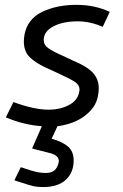

<svg xmlns="http://www.w3.org/2000/svg" viewBox="-20 -506 501 785"><path d="M158.8 -342.5Q158.8 -322.5 176.9 -309.4Q195 -296.2 237.5 -277.5L280 -257.5Q335 -235 359.4 -208.8Q383.8 -182.5 383.8 -145Q383.8 -130 380 -111.2Q371.2 -66.2 326.9 -32.5Q282.5 1.2 215 10L191.2 61.2Q236.2 73.8 258.8 93.8Q281.2 113.8 281.2 150Q281.2 198.8 249.4 228.8Q217.5 258.8 156.2 258.8Q131.2 258.8 113.8 254.4Q96.2 250 71.9 241.9Q47.5 233.8 38.8 231.2L65 177.5Q112.5 193.8 131.2 197.5Q150 201.2 166.2 201.2Q190 201.2 202.5 190.6Q215 180 220 157.5Q225 128.8 180 118.8L111.2 101.2L151.2 10Q77.5 5 3.8 -26.2L35 -88.8Q118.8 -57.5 180 -57.5Q225 -57.5 261.2 -76.2Q297.5 -95 303.8 -130Q305 -133.8 305 -140Q305 -158.8 286.2 -171.2Q267.5 -183.8 210 -210L163.8 -231.2Q126.2 -248.8 101.9 -271.9Q77.5 -295 77.5 -337.5Q77.5 -346.2 80 -363.8Q92.5 -428.8 152.5 -457.5Q212.5 -486.2 292.5 -486.2Q367.5 -486.2 428.8 -457.5L400 -396.2Q348.8 -418.8 297.5 -418.8Q237.5 -418.8 198.1 -398.1Q158.8 -377.5 158.8 -342.5Z"/></svg>

Font: Cambay
Style: Italic
Weight: 400
Italic angle: -11°
Designer: Pooja Saxena
Foundry: Pooja Saxena
Version: Version 1.019;PS 001.019;hotconv 1.0.70;makeotf.lib2.5.58329